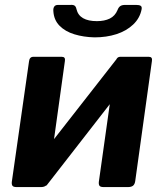

<svg xmlns="http://www.w3.org/2000/svg" viewBox="-20 -761 667 781"><path d="M244 -513 176 -24Q173 0 146 0H48Q35 0 31 -5Q27 -10 28 -21L98 -511Q100 -530 116 -530H231Q247 -530 244 -513ZM598 -513 530 -24Q528 -11 521 -5.5Q514 0 500 0H402Q389 0 385 -5Q381 -10 382 -21L451 -511Q454 -530 470 -530H585Q601 -530 598 -513ZM456 -523 529 -469 169 -6 95 -61ZM365 -609Q320 -610 282.5 -621.5Q245 -633 222 -656.5Q199 -680 197 -716Q196 -727 200.5 -734Q205 -741 216 -741H266Q278 -742 283.5 -738Q289 -734 291 -724Q297 -699 318 -687Q339 -675 374 -675Q405 -675 426.5 -685.5Q448 -696 458 -720Q462 -731 469 -736Q476 -741 489 -741H534Q546 -741 552 -737.5Q558 -734 556 -723Q549 -687 521.5 -661Q494 -635 453.5 -622Q413 -609 365 -609Z"/></svg>

Font: Libre Franklin
Style: Bold Italic
Weight: 700
Italic angle: -8°
Designer: Pablo Impallari, Rodrigo Fuenzalida, Nhung Nguyen
Foundry: Impallari Type
Version: Version 3.000